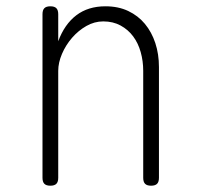

<svg xmlns="http://www.w3.org/2000/svg" viewBox="-20 -580 640 610"><path d="M165 -355V-15Q165 -2 159 4Q153 10 140 10Q127 10 121 4Q115 -2 115 -15V-535Q115 -548 121 -554Q127 -560 140 -560Q153 -560 159 -554Q165 -548 165 -535V-449Q185 -503 222.5 -531.5Q260 -560 315 -560Q356 -560 387.5 -545Q419 -530 440.5 -504Q462 -478 473.5 -443Q485 -408 485 -367V-15Q485 -2 479 4Q473 10 460 10Q447 10 441 4Q435 -2 435 -15V-355Q435 -386 427 -414.5Q419 -443 403 -464.5Q387 -486 363 -499Q339 -512 308 -512Q280 -512 254.5 -497.5Q229 -483 209 -460Q189 -437 177 -409Q165 -381 165 -355Z"/></svg>

Font: Maple Mono NL Thin
Style: Regular
Weight: 250
Monospace: yes
Designer: subframe7536
Version: Version 7.000